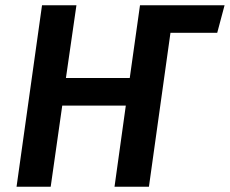

<svg xmlns="http://www.w3.org/2000/svg" viewBox="-20 -711 875 731"><path d="M807 -586H629L547 0H416L459 -309H217L173 0H43L140 -691H271L231 -414H474L513 -691H835Z"/></svg>

Font: FiraGO Medium
Style: Italic
Weight: 500
Italic angle: -8°
Designer: bBox Type GmbH
Foundry: bBox Type GmbH
Version: Version 1.001